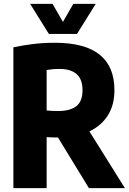

<svg xmlns="http://www.w3.org/2000/svg" viewBox="-20 -970 666 990"><path d="M49 0V-726Q98 -736.5 150.8 -743Q203.5 -749.5 263.5 -749.5Q570 -749.5 570 -505.5Q570 -428 535.8 -374.5Q501.5 -321 441 -292.5L624 0H438.5L279 -261Q260.5 -261 247.5 -261.5Q234.5 -262 220.5 -263V0ZM279.5 -397.5Q341 -397.5 373.2 -422.2Q405.5 -447 405.5 -505.5Q405.5 -561.5 375 -588Q344.5 -614.5 287 -614.5Q266 -614.5 250.5 -613Q235 -611.5 220.5 -609V-400.5Q235.5 -399 248.5 -398.2Q261.5 -397.5 279.5 -397.5ZM232 -795 135.5 -950H251L304.5 -857L358 -950H473.5L377 -795Z"/></svg>

Font: Encode Sans Condensed Condensed ExtraBold
Style: Regular
Weight: 800
Width: 3
Designer: Multiple Designers
Foundry: Impallari Type
Version: Version 3.000; ttfautohint (v1.8.3) -l 8 -r 50 -G 200 -x 14 